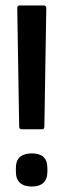

<svg xmlns="http://www.w3.org/2000/svg" viewBox="-20 -675 229 701"><path d="M58 -203Q50 -203 50 -213L43 -645Q43 -655 51 -655H140Q149 -655 149 -645L142 -213Q142 -203 134 -203ZM96 6Q68 6 53 -7.5Q38 -21 38 -48V-61Q38 -89 53 -102Q68 -115 96 -115Q124 -115 138.5 -102Q153 -89 153 -61V-48Q153 -21 138.5 -7.5Q124 6 96 6Z"/></svg>

Font: Sofia Sans Extra Condensed SemiBold
Style: Regular
Weight: 600
Designer: Botio Nikoltchev, Ani Petrova
Foundry: lettersoup
Version: Version 4.101